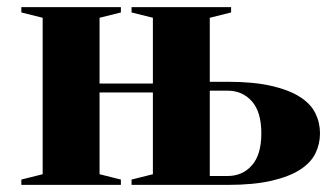

<svg xmlns="http://www.w3.org/2000/svg" viewBox="-20 -520 940 540"><path d="M620 -290Q693 -290 743 -278.5Q793 -267 823.5 -247.5Q854 -228 867 -201.5Q880 -175 880 -145Q880 -115 867 -88.5Q854 -62 823.5 -42.5Q793 -23 743 -11.5Q693 0 620 0H350V-15L410 -30V-260H260V-30L320 -15V0H40V-15L100 -30V-470L40 -485V-500H320V-485L260 -470V-285H410V-470L350 -485V-500H630V-485L570 -470V-290ZM570 -265V-25H620Q662 -25 688.5 -55Q715 -85 715 -145Q715 -205 688.5 -235Q662 -265 620 -265Z"/></svg>

Font: Yeseva One
Style: Regular
Weight: 400
Designer: Jovanny Lemonad
Foundry: Jovanny Lemonad
Version: Version 2.001; ttfautohint (v0.91) -l 8 -r 50 -G 200 -x 0 -w